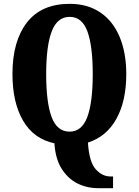

<svg xmlns="http://www.w3.org/2000/svg" viewBox="-20 -745 724 1002"><path d="M264 3Q156 -20 100.5 -115Q45 -210 45 -359Q45 -530 120.5 -627.5Q196 -725 344 -725Q437 -725 503.5 -680Q570 -635 604.5 -552Q639 -469 639 -358Q639 -218 587.5 -125Q536 -32 439 -1Q445 99 479 137.5Q513 176 557 176H570V237H492Q434 237 384.5 212.5Q335 188 302 136Q269 84 264 3ZM464 -358Q464 -506 436 -581.5Q408 -657 344 -657Q279 -657 250 -581.5Q221 -506 221 -358Q221 -210 249.5 -134Q278 -58 343 -58Q407 -58 435.5 -134Q464 -210 464 -358Z"/></svg>

Font: Noto Serif CondBlack
Style: Regular
Weight: 900
Width: 3
Designer: Monotype Design Team
Foundry: Monotype Imaging Inc.
Version: Version 1.001